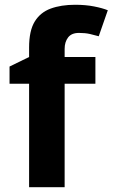

<svg xmlns="http://www.w3.org/2000/svg" viewBox="-20 -785 472 805"><path d="M380 -434H251V0H102V-434H20V-506L102 -546V-586Q102 -656 125.5 -694.5Q149 -733 192.5 -749Q236 -765 295 -765Q339 -765 374.5 -758Q410 -751 432 -742L394 -633Q377 -638 357 -642.5Q337 -647 311 -647Q280 -647 265.5 -628Q251 -609 251 -580V-546H380Z"/></svg>

Font: Noto Sans Bamum
Style: Bold
Weight: 700
Designer: Monotype Design Team
Foundry: Monotype Imaging Inc.
Version: Version 2.002; ttfautohint (v1.8.4.7-5d5b)